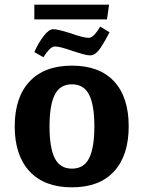

<svg xmlns="http://www.w3.org/2000/svg" viewBox="-20 -788 615 822"><path d="M43 -247Q43 -371 106.5 -439Q170 -507 288 -507Q406 -507 468.5 -439.5Q531 -372 531 -247Q531 -123 468.5 -54.5Q406 14 288 14Q170 14 106.5 -54.5Q43 -123 43 -247ZM384 -247Q384 -338 361.5 -382.5Q339 -427 288 -427Q237 -427 214.5 -382.5Q192 -338 192 -247Q192 -155 214.5 -110.5Q237 -66 288 -66Q339 -66 361.5 -110.5Q384 -155 384 -247ZM208 -663Q228 -663 284 -645Q337 -626 360 -626Q372 -626 385.5 -641Q399 -656 409 -674L449 -650Q431 -614 410 -582.5Q389 -551 366 -551Q353 -551 332 -557Q311 -563 290 -570Q237 -589 215 -589Q203 -589 189.5 -574.5Q176 -560 166 -543L127 -565Q143 -602 166 -632.5Q189 -663 208 -663ZM127 -768H447L438 -705H127Z"/></svg>

Font: Andada Pro ExtraBold
Style: Regular
Weight: 800
Designer: Carolina Giovagnoli
Foundry: Huerta Tipografica
Version: Version 3.005; ttfautohint (v1.8.4)